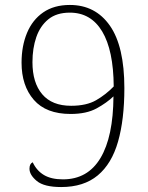

<svg xmlns="http://www.w3.org/2000/svg" viewBox="-20 -744 599 775"><path d="M227 11Q158 11 128.5 -13.5Q99 -38 99 -63Q99 -83 112 -89Q128 -55 157.5 -37.5Q187 -20 234 -20Q334 -20 385.5 -106Q437 -192 438 -355Q411 -329 370 -306.5Q329 -284 265 -284Q166 -284 116.5 -341Q67 -398 67 -491Q67 -558 89 -611Q111 -664 154.5 -694Q198 -724 262 -724Q365 -724 423.5 -640.5Q482 -557 482 -388Q482 -262 456.5 -172.5Q431 -83 374.5 -36Q318 11 227 11ZM267 -317Q329 -317 368 -339.5Q407 -362 439 -395Q438 -541 392.5 -617Q347 -693 262 -693Q208 -693 175 -666Q142 -639 126.5 -594Q111 -549 111 -493Q111 -410 150.5 -363.5Q190 -317 267 -317Z"/></svg>

Font: Noto Serif ExtraLight
Style: Regular
Weight: 200
Designer: Monotype Design Team
Foundry: Monotype Imaging Inc.
Version: Version 2.015; ttfautohint (v1.8.4.7-5d5b)